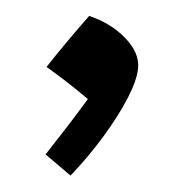

<svg xmlns="http://www.w3.org/2000/svg" viewBox="-36 -824 385 422"><g transform="rotate(5 156.0 -612.5)"><path d="M144.5 -788.6Q192.9 -777.3 227.3 -747.6Q261.7 -717.8 261.7 -684.1Q261.7 -657.7 244.9 -616.7Q228 -575.7 199.2 -528.1Q170.4 -480.5 134.3 -435.5L75.7 -477.1Q97.2 -509.8 117.7 -542Q138.2 -574.2 157.7 -606.4Q131.3 -625 108.9 -639.4Q86.4 -653.8 61 -668.9Q80.6 -698.7 101.1 -728Q121.6 -757.3 144.5 -788.6Z"/></g></svg>

Font: Pinar-FD Bold
Style: Regular
Weight: 700
Designer: Amin Abedi
Version: Version 3.000